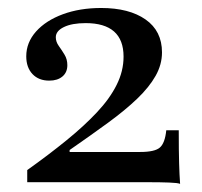

<svg xmlns="http://www.w3.org/2000/svg" viewBox="-20 -447 496 471"><path d="M421.8 4Q416.1 1.6 394.8 0.8Q373.4 0 347.6 0H46.8V-29.8Q100 -67.7 143.1 -102.8Q186.3 -137.9 217.7 -171.4Q249.2 -204.8 266.1 -238.7Q283.1 -272.6 283.1 -308.1Q283.1 -349.2 259.7 -369.8Q236.3 -390.3 190.3 -390.3Q156.5 -390.3 136.7 -380.6Q116.9 -371 116.9 -355.6Q116.9 -344.4 124.2 -334.3Q131.5 -324.2 138.3 -312.9Q145.2 -301.6 145.2 -287.1Q145.2 -269.4 133.1 -259.3Q121 -249.2 100.8 -249.2Q75 -249.2 59.7 -265.3Q44.4 -281.5 44.4 -308.9Q44.4 -342.7 68.5 -369.8Q92.7 -396.8 134.3 -412.1Q175.8 -427.4 228.2 -427.4Q296.8 -427.4 337.1 -399.2Q377.4 -371 377.4 -318.5Q377.4 -288.7 361.7 -260.9Q346 -233.1 316.5 -204.8Q287.1 -176.6 245.2 -146Q203.2 -115.3 150.8 -79V-74.2H324.2Q359.7 -74.2 372.2 -85.1Q384.7 -96 387.9 -127.4H418.5Q418.5 -75 419.4 -46.4Q420.2 -17.7 421.8 4Z"/></svg>

Font: Playfair 12pt Medium
Style: Regular
Weight: 500
Designer: Claus Eggers Sørensen
Foundry: Claus Eggers Sørensen
Version: Version 2.000;gftools[0.9.28]